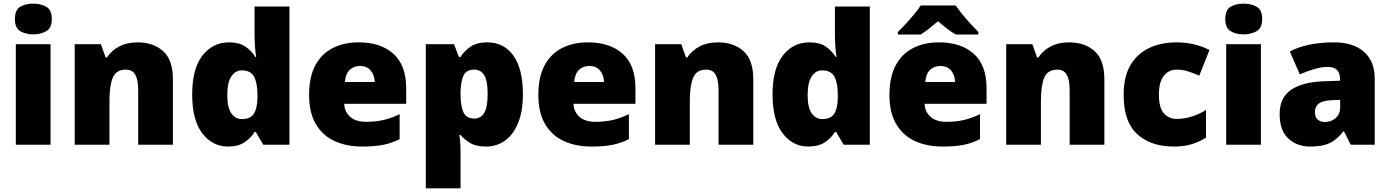

<svg xmlns="http://www.w3.org/2000/svg" viewBox="-20 -796 7645 1056"><path d="M163 -776Q204 -776 234.5 -759Q265 -742 265 -691Q265 -642 234.5 -624.5Q204 -607 163 -607Q121 -607 91.5 -624.5Q62 -642 62 -691Q62 -742 91.5 -759Q121 -776 163 -776ZM258 -553V0H67V-553Z M737 -563Q823 -563 877 -515Q931 -467 931 -360V0H740V-302Q740 -357 724 -385Q708 -413 673 -413Q619 -413 600.5 -369Q582 -325 582 -242V0H391V-553H535L561 -480H568Q594 -519 636.5 -541Q679 -563 737 -563Z M1233 10Q1148 10 1092.5 -63Q1037 -136 1037 -276Q1037 -418 1093.5 -490.5Q1150 -563 1240 -563Q1296 -563 1329.5 -540Q1363 -517 1385 -482H1389Q1385 -503 1382.5 -540Q1380 -577 1380 -612V-760H1572V0H1428L1387 -70H1380Q1360 -37 1325 -13.5Q1290 10 1233 10ZM1311 -141Q1357 -141 1376 -170Q1395 -199 1396 -259V-274Q1396 -339 1377.5 -374Q1359 -409 1309 -409Q1275 -409 1252.5 -376Q1230 -343 1230 -273Q1230 -204 1252.5 -172.5Q1275 -141 1311 -141Z M1953 -563Q2074 -563 2144 -500Q2214 -437 2214 -310V-225H1873Q1875 -182 1905.5 -154Q1936 -126 1994 -126Q2046 -126 2089 -136Q2132 -146 2178 -168V-31Q2138 -10 2090.5 0Q2043 10 1971 10Q1887 10 1821.5 -19.5Q1756 -49 1718 -112Q1680 -175 1680 -273Q1680 -373 1714.5 -437Q1749 -501 1810.5 -532Q1872 -563 1953 -563ZM1960 -433Q1926 -433 1903.5 -412Q1881 -391 1877 -345H2041Q2040 -382 2019.5 -407.5Q1999 -433 1960 -433Z M2660 -563Q2752 -563 2804 -489.5Q2856 -416 2856 -278Q2856 -184 2829.5 -119.5Q2803 -55 2757.5 -22.5Q2712 10 2654 10Q2596 10 2563.5 -11Q2531 -32 2513 -54H2507Q2509 -35 2511 -13Q2513 9 2513 38V240H2322V-553H2477L2504 -483H2513Q2533 -515 2567.5 -539Q2602 -563 2660 -563ZM2588 -413Q2546 -413 2530.5 -383Q2515 -353 2513 -294V-279Q2513 -213 2529 -178.5Q2545 -144 2589 -144Q2625 -144 2643.5 -175.5Q2662 -207 2662 -280Q2662 -353 2643 -383Q2624 -413 2588 -413Z M3214 -563Q3335 -563 3405 -500Q3475 -437 3475 -310V-225H3134Q3136 -182 3166.5 -154Q3197 -126 3255 -126Q3307 -126 3350 -136Q3393 -146 3439 -168V-31Q3399 -10 3351.5 0Q3304 10 3232 10Q3148 10 3082.5 -19.5Q3017 -49 2979 -112Q2941 -175 2941 -273Q2941 -373 2975.5 -437Q3010 -501 3071.5 -532Q3133 -563 3214 -563ZM3221 -433Q3187 -433 3164.5 -412Q3142 -391 3138 -345H3302Q3301 -382 3280.5 -407.5Q3260 -433 3221 -433Z M3929 -563Q4015 -563 4069 -515Q4123 -467 4123 -360V0H3932V-302Q3932 -357 3916 -385Q3900 -413 3865 -413Q3811 -413 3792.5 -369Q3774 -325 3774 -242V0H3583V-553H3727L3753 -480H3760Q3786 -519 3828.5 -541Q3871 -563 3929 -563Z M4425 10Q4340 10 4284.5 -63Q4229 -136 4229 -276Q4229 -418 4285.5 -490.5Q4342 -563 4432 -563Q4488 -563 4521.5 -540Q4555 -517 4577 -482H4581Q4577 -503 4574.5 -540Q4572 -577 4572 -612V-760H4764V0H4620L4579 -70H4572Q4552 -37 4517 -13.5Q4482 10 4425 10ZM4503 -141Q4549 -141 4568 -170Q4587 -199 4588 -259V-274Q4588 -339 4569.5 -374Q4551 -409 4501 -409Q4467 -409 4444.5 -376Q4422 -343 4422 -273Q4422 -204 4444.5 -172.5Q4467 -141 4503 -141Z M5145 -563Q5266 -563 5336 -500Q5406 -437 5406 -310V-225H5065Q5067 -182 5097.5 -154Q5128 -126 5186 -126Q5238 -126 5281 -136Q5324 -146 5370 -168V-31Q5330 -10 5282.5 0Q5235 10 5163 10Q5079 10 5013.5 -19.5Q4948 -49 4910 -112Q4872 -175 4872 -273Q4872 -373 4906.5 -437Q4941 -501 5002.5 -532Q5064 -563 5145 -563ZM5152 -433Q5118 -433 5095.5 -412Q5073 -391 5069 -345H5233Q5232 -382 5211.5 -407.5Q5191 -433 5152 -433ZM5236 -766Q5252 -743 5274.5 -715.5Q5297 -688 5320.5 -662.5Q5344 -637 5361 -620V-606H5237Q5211 -621 5188 -639Q5165 -657 5139 -679Q5113 -657 5091.5 -640Q5070 -623 5044 -606H4918V-620Q4937 -638 4960.5 -663.5Q4984 -689 5006.5 -716Q5029 -743 5044 -766Z M5860 -563Q5946 -563 6000 -515Q6054 -467 6054 -360V0H5863V-302Q5863 -357 5847 -385Q5831 -413 5796 -413Q5742 -413 5723.5 -369Q5705 -325 5705 -242V0H5514V-553H5658L5684 -480H5691Q5717 -519 5759.5 -541Q5802 -563 5860 -563Z M6436 10Q6310 10 6235 -58Q6160 -126 6160 -274Q6160 -375 6198 -438.5Q6236 -502 6301.5 -532.5Q6367 -563 6451 -563Q6502 -563 6547.5 -552Q6593 -541 6632 -521L6576 -380Q6542 -395 6512.5 -404Q6483 -413 6451 -413Q6408 -413 6381 -379Q6354 -345 6354 -275Q6354 -203 6381.5 -172.5Q6409 -142 6452 -142Q6493 -142 6534.5 -155Q6576 -168 6613 -191V-39Q6579 -17 6536 -3.5Q6493 10 6436 10Z M6820 -776Q6861 -776 6891.5 -759Q6922 -742 6922 -691Q6922 -642 6891.5 -624.5Q6861 -607 6820 -607Q6778 -607 6748.5 -624.5Q6719 -642 6719 -691Q6719 -742 6748.5 -759Q6778 -776 6820 -776ZM6915 -553V0H6724V-553Z M7318 -563Q7423 -563 7482 -511Q7541 -459 7541 -363V0H7409L7372 -73H7368Q7345 -44 7320.5 -25.5Q7296 -7 7264 1.5Q7232 10 7186 10Q7114 10 7066 -34Q7018 -78 7018 -169Q7018 -258 7079.5 -301Q7141 -344 7258 -349L7350 -352V-360Q7350 -397 7332 -412.5Q7314 -428 7283 -428Q7250 -428 7210 -416.5Q7170 -405 7129 -387L7074 -513Q7122 -538 7182.5 -550.5Q7243 -563 7318 -563ZM7307 -245Q7255 -243 7233.5 -226.5Q7212 -210 7212 -180Q7212 -152 7227 -138.5Q7242 -125 7267 -125Q7302 -125 7326.5 -147Q7351 -169 7351 -204V-247Z"/></svg>

Font: Noto Sans Gurmukhi UI Black
Style: Regular
Weight: 900
Designer: Jelle Bosma - Monotype Design Team
Foundry: Monotype Imaging Inc.
Version: Version 2.004; ttfautohint (v1.8.4.7-5d5b)